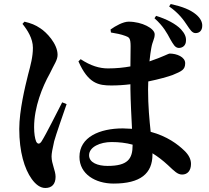

<svg xmlns="http://www.w3.org/2000/svg" viewBox="-20 -872 1040 957"><path d="M829 -676C844 -651 852 -634 871 -633C889 -633 907 -644 907 -670C908 -688 901 -705 882 -726C856 -753 810 -777 758 -793L750 -781C795 -741 813 -706 829 -676ZM912 -747C928 -723 938 -707 955 -707C976 -707 988 -722 988 -743C989 -760 980 -781 957 -800C928 -824 889 -839 831 -852L823 -840C873 -805 896 -771 912 -747ZM92 -753C117 -722 144 -680 144 -634C144 -589 133 -549 120 -500C105 -440 76 -321 76 -229C76 -115 102 -30 138 20C158 48 181 65 206 65C239 65 257 45 257 9C257 -22 237 -55 237 -92C237 -107 241 -128 250 -168C260 -204 293 -298 312 -353L290 -362C264 -312 210 -203 187 -167C177 -152 167 -153 160 -167C154 -182 150 -207 150 -238C150 -338 191 -439 228 -505C250 -552 267 -572 267 -599C267 -654 211 -712 181 -731C156 -748 135 -756 102 -764ZM641 -151V-149C641 -80 617 -45 516 -45C468 -45 424 -61 424 -98C424 -140 480 -164 536 -164C573 -164 608 -160 641 -151ZM533 -710C558 -706 584 -701 605 -693C623 -686 631 -684 631 -641L630 -541C597 -535 560 -531 518 -531C476 -531 432 -544 382 -577L371 -566C420 -455 471 -446 535 -446C566 -446 598 -448 630 -452V-429C631 -363 635 -289 638 -230L592 -232C477 -232 376 -189 376 -90C376 -4 456 43 546 43C680 43 740 -7 740 -102V-108C766 -92 791 -73 817 -49C850 -18 865 -2 888 -2C915 -2 932 -22 932 -55C932 -78 921 -100 899 -121C866 -153 813 -193 731 -215C725 -272 718 -342 718 -427L719 -466C773 -477 818 -490 840 -498C885 -517 903 -524 903 -557C903 -588 861 -605 826 -605C819 -605 793 -589 725 -566C728 -594 731 -617 734 -632C740 -668 751 -677 751 -701C751 -730 688 -764 621 -764C594 -764 556 -743 531 -725Z"/></svg>

Font: Noto Serif CJK TC
Style: Bold
Weight: 700
Designer: Ryoko NISHIZUKA 西塚涼子 (kana & ideographs); Frank Grießhammer (Latin, Greek & Cyrillic); Wenlong ZHANG 张文龙 (bopomofo); San
Foundry: Adobe
Version: Version 2.001;hotconv 1.1.0;makeotfexe 2.6.0